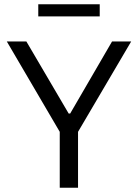

<svg xmlns="http://www.w3.org/2000/svg" viewBox="-20 -883 649 903"><path d="M261 0V-263L12 -688H104L303 -349H310L507 -688H597L347 -263V0ZM160 -806V-863H449V-806Z"/></svg>

Font: Saira
Style: Regular
Weight: 400
Designer: Hector Gatti with collaboration of the Omnibus-Type team
Foundry: Omnibus-Type
Version: Version 1.100; ttfautohint (v1.8.3)